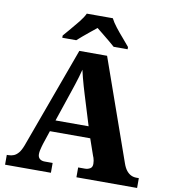

<svg xmlns="http://www.w3.org/2000/svg" viewBox="-98 -1014 968 1097"><g transform="rotate(10 386.0 -465.5)"><path d="M6 0V-57H15Q32 -57 46.5 -63Q61 -69 73.5 -84Q86 -99 97 -128L311 -714H472L679 -127Q688 -101 700 -86Q712 -71 726.5 -64Q741 -57 758 -57H772V0H420V-57H460Q475 -57 488.5 -64.5Q502 -72 502 -92Q502 -101 500.5 -110Q499 -119 496.5 -126.5Q494 -134 492 -138L459 -233H225L199 -155Q197 -147 193.5 -136Q190 -125 188 -113.5Q186 -102 186 -93Q186 -76 196.5 -66.5Q207 -57 226 -57H272V0ZM246 -299H438L383 -478Q377 -498 370.5 -520Q364 -542 358 -565.5Q352 -589 347 -611Q342 -590 335 -567Q328 -544 321 -522Q314 -500 307 -480ZM202 -784Q218 -803 240.5 -829Q263 -855 284.5 -882Q306 -909 316 -931H467Q478 -909 499 -882Q520 -855 543 -829Q566 -803 581 -784V-771H500Q488 -782 468 -798.5Q448 -815 427 -832Q406 -849 391 -861Q376 -849 355 -832Q334 -815 314.5 -798.5Q295 -782 283 -771H202Z"/></g></svg>

Font: Noto Serif Armenian ExtraBold
Style: Regular
Weight: 800
Version: Version 2.007